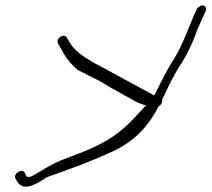

<svg xmlns="http://www.w3.org/2000/svg" viewBox="-20 -537 791 718"><path d="M38 131 43 140C52 155 65 166 93 159C112 153 138 138 154 126C243 95 325 65 406 27C494 -15 542 -78 573 -139C580 -143 584 -148 586 -155C587 -158 586 -161 586 -164C595 -181 602 -197 610 -214C627 -249 646 -282 664 -309C686 -345 702 -382 718 -426L738 -471L749 -495C755 -510 742 -523 728 -514C723 -511 718 -508 716 -503L705 -479C682 -425 662 -369 634 -322C607 -282 582 -230 557 -180C527 -196 496 -213 461 -232L402 -264C383 -275 361 -286 335 -300C289 -326 256 -350 241 -378L230 -396C220 -415 187 -394 197 -374L208 -355C223 -326 239 -303 271 -275L343 -239C363 -229 379 -218 398 -207C417 -197 433 -188 448 -179C479 -164 489 -152 526 -143C490 -105 464 -73 421 -40C367 2 299 29 225 56C171 76 141 99 113 114C101 121 82 132 77 119L73 110C63 90 28 112 38 131Z"/></svg>

Font: Stray Cat
Style: UltExtObl
Weight: 400
Version: Version 1.0